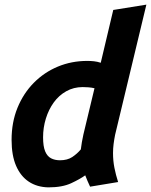

<svg xmlns="http://www.w3.org/2000/svg" viewBox="-20 -797 652 829"><path d="M189 12Q140 11 104.5 -12.5Q69 -36 49.5 -81Q30 -126 30 -193Q30 -269 55.5 -331.5Q81 -394 126 -439.5Q171 -485 230 -509.5Q289 -534 357 -534Q371 -534 385.5 -532.5Q400 -531 415 -526L469 -754L612 -777L477 -215Q473 -195 470.5 -175.5Q468 -156 468 -136Q468 -103 474 -72.5Q480 -42 490 -11L369 9Q365 1 357.5 -16.5Q350 -34 348 -40Q326 -24 287.5 -6Q249 12 189 12ZM239 -105Q271 -105 292 -119Q313 -133 329 -152Q331 -169 333.5 -183Q336 -197 340 -216L388 -416Q375 -419 362 -420Q349 -421 337 -421Q298 -421 266 -403Q234 -385 212 -354.5Q190 -324 178 -285Q166 -246 166 -204Q166 -165 175 -143.5Q184 -122 200.5 -113.5Q217 -105 239 -105Z"/></svg>

Font: Ubuntu Sans Mono
Style: Bold Italic
Weight: 700
Italic angle: -13.5°
Monospace: yes
Designer: Dalton Maag Ltd
Foundry: Dalton Maag Ltd
Version: Version 1.006